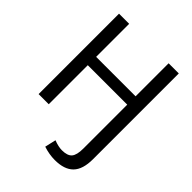

<svg xmlns="http://www.w3.org/2000/svg" viewBox="-264 -871 1240 1240"><g transform="rotate(45 355.5 -251.0)"><path d="M177.7 -732.4V-430.7H538.1V-732.4H630.9V50.8Q630.9 143.6 588.9 186.5Q546.9 229.5 460 229.5Q409.2 229.5 355.5 211.9L373 135.7Q415 152.3 448.2 152.3Q498 152.3 518.1 128.9Q538.1 105.5 538.1 46.9V-354.5H177.7V2H85V-732.4Z"/></g></svg>

Font: irohakakuC Regular
Style: Regular
Weight: 400
Designer: [Source Han Sans]
Ryoko NISHIZUKA Ë•øÂ°öÊ∂ºÂ≠ê (kana & ideographs); Paul D. Hunt (Latin, Greek & Cyrillic); Wenlong ZHAN
Version: Version 1.001.20160904